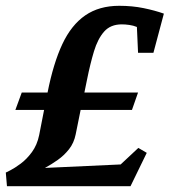

<svg xmlns="http://www.w3.org/2000/svg" viewBox="-40 -642 585 662"><path d="M-16 0 -20 -47Q-20 -47 -5 -54.5Q10 -62 31 -77.5Q52 -93 70 -117.5Q88 -142 95 -176L112 -263H13L35 -323H124Q144 -424 175 -490Q206 -556 254 -589Q302 -622 371 -622Q416 -622 455 -614Q494 -606 525 -595L489 -460H436L432 -549Q420 -554 406 -556Q392 -558 380 -558Q341 -558 319 -533Q297 -508 284 -465Q271 -422 260 -367L251 -323H436L415 -263H238L221 -179Q215 -149 198 -127.5Q181 -106 159 -90.5Q137 -75 115 -63L376 -75L437 -132L466 -115L410 0Z"/></svg>

Font: Manuale
Style: Bold Italic
Weight: 700
Italic angle: -11°
Version: Version 1.002